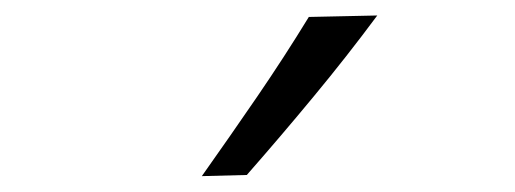

<svg xmlns="http://www.w3.org/2000/svg" viewBox="-20 -832 665 248"><path d="M240.7 -604.5Q277.3 -656.2 312.3 -707.3Q347.2 -758.3 378.9 -810.1L467.3 -812Q428.2 -759.3 385.7 -708Q343.3 -656.7 298.8 -606Z"/></svg>

Font: Pinar-DS1-FD Regular
Style: Regular
Weight: 400
Designer: Amin Abedi
Version: Version 3.000